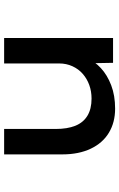

<svg xmlns="http://www.w3.org/2000/svg" viewBox="156 -723 577 929"><g transform="rotate(-90 444.5 -258.5)"><path d="M383 10Q317 10 267 -20Q217 -50 189.5 -108Q162 -166 162 -245V-527H285V-278Q285 -221 300.5 -182.5Q316 -144 349 -124Q382 -104 432 -104Q467 -104 497.5 -115Q528 -126 551.5 -146.5Q575 -167 588.5 -196.5Q602 -226 602 -261V-527H725V0H605L603 -110L625 -122Q612 -89 579 -58.5Q546 -28 496.5 -9Q447 10 383 10Z"/></g></svg>

Font: Lexend Peta Medium
Style: Regular
Weight: 500
Designer: Bonnie Shaver-Troup, Thomas Jockin
Foundry: Lexend
Version: Version 1.007